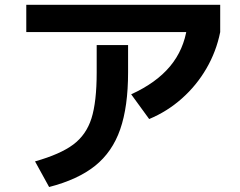

<svg xmlns="http://www.w3.org/2000/svg" viewBox="-20 -724 978 781"><path d="M373.3 -429.7V-540.6H501V-429.7Q501 -289.8 468.9 -197.8Q436.9 -105.8 366.9 -49.6Q296.8 6.6 179.8 36.7L122.5 -67.5Q225.3 -96.6 278.1 -136.1Q330.9 -175.6 352.1 -242.6Q373.3 -309.7 373.3 -429.7ZM86.9 -704.4H875.7V-593.5H86.9ZM740.9 -613 875.7 -593.5Q859.8 -514.5 819.7 -445.5Q779.7 -376.6 720.2 -323.7Q660.8 -270.7 586.8 -239.8L513.6 -340.4Q615.4 -386.7 671.8 -454.3Q728.1 -521.9 740.9 -613Z"/></svg>

Font: Pretendard JP Variable
Style: Regular
Weight: 400
Designer: Base glyphs from Inter by Rasmus Andersson; Hangul glyphs from Noto Sans CJK(Source Han Sans) by Jang Soo-young and Kang
Foundry: Kil Hyung-jin
Version: Version 1.307;Glyphs 3.2 (3192)